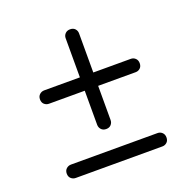

<svg xmlns="http://www.w3.org/2000/svg" viewBox="-109 -755 782 797"><g transform="rotate(-20 282.0 -357.0)"><path d="M65.5 -420Q65.5 -433.5 74.2 -441.5Q83 -449.5 95 -449.5H477.5Q489 -449.5 497.5 -441.5Q506 -433.5 506 -420Q506 -406 497.5 -398.2Q489 -390.5 477.5 -390.5H94.5Q83 -390.5 74.2 -398.2Q65.5 -406 65.5 -420ZM282.1 -210.5Q268.6 -210.5 260.5 -219.2Q252.5 -228 252.5 -240V-622.5Q252.5 -634 260.5 -642.5Q268.6 -651 282.1 -651Q296.2 -651 304 -642.5Q311.7 -634 311.7 -622.5V-239.5Q311.7 -228 304 -219.2Q296.2 -210.5 282.1 -210.5ZM64.5 -92.5Q64.5 -106 73.2 -114Q82 -122 94 -122H476.5Q488 -122 496.5 -114Q505 -106 505 -92.5Q505 -78.5 496.5 -70.8Q488 -63 476.5 -63H93.5Q82 -63 73.2 -70.8Q64.5 -78.5 64.5 -92.5Z"/></g></svg>

Font: Fraunces 9pt S000 SemiBold
Style: Regular
Weight: 600
Version: Version 1.000; ttfautohint (v1.8.3)